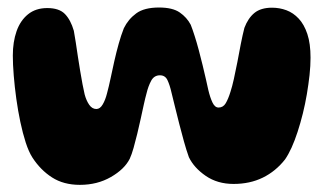

<svg xmlns="http://www.w3.org/2000/svg" viewBox="-20 -500 895 524"><path d="M198 4.5Q153.5 4.5 122 -15.8Q90.5 -36 68.5 -70Q58.5 -85.5 50.2 -111Q42 -136.5 35.5 -167.2Q29 -198 24.5 -230.5Q20 -263 17.5 -293.8Q15 -324.5 15 -348.5Q15 -385.5 25.2 -414.8Q35.5 -444 56.5 -461Q77.5 -478 109 -478Q141.5 -478 157.2 -461.8Q173 -445.5 181.5 -416Q184 -402.5 186.8 -384.2Q189.5 -366 192.5 -346Q195.5 -326 198.8 -306.5Q202 -287 205.2 -270.2Q208.5 -253.5 211 -242.5Q215.5 -225.5 223.5 -214Q231.5 -202.5 243 -202.5Q253 -202.5 260.2 -214.8Q267.5 -227 272 -245Q277 -263.5 281.8 -286.2Q286.5 -309 292 -333.2Q297.5 -357.5 304 -380.8Q310.5 -404 318 -423Q330 -447.5 351.8 -463.5Q373.5 -479.5 414 -479.5Q451 -479.5 470.5 -466Q490 -452.5 500.5 -432.5Q505.5 -420 511.2 -402Q517 -384 522.5 -363.2Q528 -342.5 533 -322Q538 -301.5 542 -283.8Q546 -266 548.5 -254.5Q553.5 -233.5 560 -220Q566.5 -206.5 576.5 -206.5Q589 -206.5 596 -218.2Q603 -230 609 -249.5Q613.5 -263 618.2 -284.2Q623 -305.5 627.8 -330.5Q632.5 -355.5 637.2 -380Q642 -404.5 647 -424Q657 -450.5 674.5 -464.8Q692 -479 722.5 -479Q743 -479 761.8 -472Q780.5 -465 795.2 -449.2Q810 -433.5 818.8 -407.2Q827.5 -381 827.5 -342.5Q827.5 -320.5 824.8 -295.2Q822 -270 817.5 -243.2Q813 -216.5 806.5 -190.2Q800 -164 792.2 -140.2Q784.5 -116.5 775.8 -97.2Q767 -78 758 -65Q732.5 -32.5 697.2 -15.2Q662 2 617.5 2Q573.5 2 541.5 -20Q509.5 -42 495.5 -71Q488.5 -90.5 482 -114Q475.5 -137.5 469.2 -162Q463 -186.5 457.5 -208.8Q452 -231 448 -247.5Q443.5 -267.5 437.2 -281Q431 -294.5 416.5 -294.5Q400.5 -294.5 392.5 -279.5Q384.5 -264.5 380 -245.5Q376.5 -233 372.5 -214.8Q368.5 -196.5 364 -175.8Q359.5 -155 354.5 -134.5Q349.5 -114 344.5 -96.2Q339.5 -78.5 334 -66.5Q319.5 -38 282.5 -16.8Q245.5 4.5 198 4.5Z"/></svg>

Font: Gluten SemiBold
Style: Regular
Weight: 600
Designer: Tyler Finck
Foundry: Etcetera Type Company
Version: Version 1.300